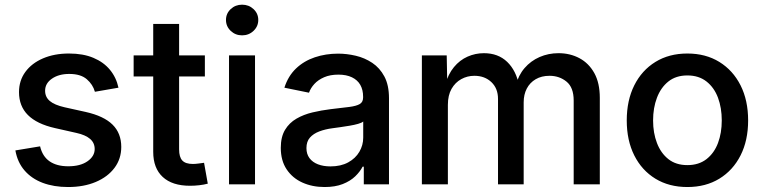

<svg xmlns="http://www.w3.org/2000/svg" viewBox="-20 -772 3197 804"><path d="M265.1 11.2Q205.6 11.2 158.9 -6.3Q112.3 -23.9 82.8 -58.1Q53.2 -92.3 44.4 -142.1L147.9 -159.2Q157.7 -117.2 187.7 -96.4Q217.8 -75.7 265.6 -75.7Q316.4 -75.7 346.4 -96.7Q376.5 -117.7 376.5 -147.9Q376.5 -173.8 357.2 -190.4Q337.9 -207 300.3 -215.3L209.5 -235.8Q134.3 -252.9 96.9 -290.3Q59.6 -327.6 59.6 -386.2Q59.6 -434.6 86.2 -470.9Q112.8 -507.3 160.2 -527.6Q207.5 -547.9 269 -547.9Q328.1 -547.9 371.1 -529.8Q414.1 -511.7 440.4 -479.7Q466.8 -447.8 476.1 -404.8L377.4 -387.7Q369.1 -418 343.5 -440.2Q317.9 -462.4 270 -462.4Q226.1 -462.4 197.5 -442.6Q168.9 -422.9 168.9 -392.1Q168.9 -365.7 188.5 -349.1Q208 -332.5 250.5 -322.8L338.9 -303.2Q415 -286.1 451.4 -250Q487.8 -213.9 487.8 -156.7Q487.8 -106.9 459.5 -69.1Q431.2 -31.2 380.9 -10Q330.6 11.2 265.1 11.2Z M837.9 -540V-451.7H539.6V-540ZM621.6 -671.9H730V-146.5Q730 -114.3 743.4 -99.9Q756.8 -85.4 788.1 -85.4Q797.4 -85.4 811 -87.2Q824.7 -88.9 834.5 -90.3L850.1 -2.9Q833.5 1.5 814 3.7Q794.4 5.9 775.9 5.9Q701.2 5.9 661.4 -31Q621.6 -67.9 621.6 -136.2Z M939 0V-540H1047.9V0ZM993.7 -624Q965.8 -624 946 -642.8Q926.3 -661.6 926.3 -688.5Q926.3 -715.3 946 -733.9Q965.8 -752.4 993.7 -752.4Q1022 -752.4 1041.7 -733.9Q1061.5 -715.3 1061.5 -688.5Q1061.5 -661.6 1041.7 -642.8Q1022 -624 993.7 -624Z M1339.4 11.2Q1287.6 11.2 1246.1 -7.6Q1204.6 -26.4 1180.2 -63Q1155.8 -99.6 1155.8 -152.8Q1155.8 -198.7 1173.6 -228.3Q1191.4 -257.8 1221.4 -275.1Q1251.5 -292.5 1288.6 -301.3Q1325.7 -310.1 1364.7 -314.9Q1413.1 -320.3 1442.9 -324.2Q1472.7 -328.1 1486.6 -336.4Q1500.5 -344.7 1500.5 -363.8V-366.7Q1500.5 -396 1488.8 -416.5Q1477.1 -437 1453.9 -448.2Q1430.7 -459.5 1397 -459.5Q1362.3 -459.5 1337.2 -448.5Q1312 -437.5 1296.4 -420.4Q1280.8 -403.3 1273.9 -383.8L1170.9 -404.8Q1186.5 -453.6 1219.5 -485.1Q1252.4 -516.6 1298.1 -532Q1343.8 -547.4 1396 -547.4Q1432.1 -547.4 1469.7 -538.6Q1507.3 -529.8 1538.8 -508.8Q1570.3 -487.8 1589.6 -451.7Q1608.9 -415.5 1608.9 -360.8V0H1503.4V-74.2H1498.5Q1487.8 -53.2 1467.3 -33.4Q1446.8 -13.7 1415 -1.2Q1383.3 11.2 1339.4 11.2ZM1363.8 -75.2Q1407.2 -75.2 1438 -92Q1468.8 -108.9 1484.9 -136.5Q1501 -164.1 1501 -195.8V-263.2Q1495.1 -257.8 1479.7 -253.4Q1464.4 -249 1444.3 -245.6Q1424.3 -242.2 1405 -239.5Q1385.7 -236.8 1371.6 -234.9Q1341.8 -231 1317.1 -221.7Q1292.5 -212.4 1277.8 -195.8Q1263.2 -179.2 1263.2 -151.9Q1263.2 -127 1275.9 -109.9Q1288.6 -92.8 1311.3 -84Q1334 -75.2 1363.8 -75.2Z M1746.6 0V-540H1850.6L1853 -416.5H1844.2Q1856.4 -461.4 1880.9 -491Q1905.3 -520.5 1938 -534.9Q1970.7 -549.3 2006.3 -549.3Q2065.9 -549.3 2103.8 -512.9Q2141.6 -476.6 2153.8 -413.1H2139.6Q2150.4 -456.5 2176.5 -486.8Q2202.6 -517.1 2239.5 -533.2Q2276.4 -549.3 2318.8 -549.3Q2367.2 -549.3 2406.5 -528.3Q2445.8 -507.3 2468.8 -465.8Q2491.7 -424.3 2491.7 -362.3V0H2382.3V-351.1Q2382.3 -405.8 2352.3 -430.2Q2322.3 -454.6 2281.2 -454.6Q2247.6 -454.6 2223.1 -440.2Q2198.7 -425.8 2185.8 -400.9Q2172.9 -376 2172.9 -343.3V0H2065.4V-357.9Q2065.4 -401.9 2037.6 -428.2Q2009.8 -454.6 1966.3 -454.6Q1937 -454.6 1911.6 -440.7Q1886.2 -426.8 1870.8 -399.9Q1855.5 -373 1855.5 -333V0Z M2858.4 11.2Q2781.7 11.2 2724.6 -23.7Q2667.5 -58.6 2636 -121.3Q2604.5 -184.1 2604.5 -267.6Q2604.5 -351.6 2636 -414.6Q2667.5 -477.5 2724.6 -512.7Q2781.7 -547.9 2858.4 -547.9Q2935.1 -547.9 2992.2 -512.7Q3049.3 -477.5 3081.1 -414.6Q3112.8 -351.6 3112.8 -267.6Q3112.8 -184.1 3081.1 -121.3Q3049.3 -58.6 2992.2 -23.7Q2935.1 11.2 2858.4 11.2ZM2858.4 -80.6Q2906.2 -80.6 2938.5 -105.7Q2970.7 -130.9 2986.6 -173.1Q3002.4 -215.3 3002.4 -267.6Q3002.4 -320.3 2986.6 -362.8Q2970.7 -405.3 2938.5 -430.7Q2906.2 -456.1 2858.4 -456.1Q2810.5 -456.1 2778.8 -430.7Q2747.1 -405.3 2731 -362.8Q2714.8 -320.3 2714.8 -267.6Q2714.8 -215.3 2731 -173.1Q2747.1 -130.9 2778.8 -105.7Q2810.5 -80.6 2858.4 -80.6Z"/></svg>

Font: V-Inter
Style: Medium-500
Weight: 500
Designer: Rasmus Andersson
Foundry: rsms
Version: Version 4.000;git-4146feb